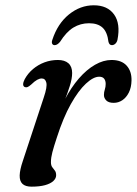

<svg xmlns="http://www.w3.org/2000/svg" viewBox="-20 -695 517 726"><path d="M73.3 -366Q67.4 -368.9 67.5 -376.7Q67.7 -384.5 73.6 -395.9Q85.7 -417.9 105 -434.1Q124.3 -450.3 148.4 -459.3Q172.5 -468.2 198.9 -468.2Q224.6 -468.2 238.7 -455.8Q252.8 -443.3 252.8 -418.9Q252.8 -398 244 -370.1Q235.2 -342.2 223.5 -312.3Q211.7 -282.3 202.2 -255.2Q192.7 -228 191.5 -208.9L183.3 -209.7Q199.7 -268.8 224.2 -316.6Q248.7 -364.3 278.2 -398.2Q307.6 -432 339.3 -450.1Q370.9 -468.2 401.6 -468.2Q439.5 -468.2 458.8 -446.9Q478.1 -425.6 477.3 -390.6Q476.7 -364.1 467.2 -345.1Q457.6 -326.1 442.7 -316.1Q427.7 -306.1 410.1 -306.1Q390.9 -306.1 382 -315Q373 -324 373 -335.9Q373 -346.5 376.3 -356.4Q379.6 -366.4 379.6 -377.6Q379.6 -390 373.8 -397.4Q367.9 -404.9 355.1 -404.9Q333.1 -404.9 304.9 -378.8Q276.7 -352.7 247.9 -301.6Q219.1 -250.4 194.9 -174.8Q183.3 -139.9 178 -119.3Q172.6 -98.6 172.6 -82.2Q172.6 -69.7 177.5 -63Q182.3 -56.2 187.3 -50.1Q192.3 -43.9 192.3 -32.3Q192.3 -20.5 181.7 -10.6Q171 -0.6 150.4 5.1Q129.7 10.8 99.3 10.8Q76.1 10.8 65 0.3Q53.9 -10.2 54.4 -31.6Q55 -53 66.1 -85.7L145.8 -327.3Q159.1 -366.7 155.2 -382.5Q151.4 -398.3 137.8 -398.3Q129.9 -398.3 120.5 -393.2Q111.1 -388.2 97.8 -375.2Q89.4 -367.8 83.9 -365.7Q78.4 -363.7 73.3 -366ZM316.6 -607.1Q284.3 -607.1 257.5 -590.8Q230.6 -574.4 206.8 -536.5Q196.4 -524.3 186.8 -524.3Q179.8 -524.3 177.2 -529.9Q174.6 -535.5 178 -544.7Q197.9 -605.7 240.7 -640.4Q283.5 -675 334.6 -675Q386.4 -675 411.3 -640.4Q436.2 -605.7 424.2 -544.7Q422.2 -535.5 416.3 -529.9Q410.3 -524.3 403 -524.3Q393.5 -524.3 390.2 -536.5Q385.8 -573.8 367.9 -590.4Q349.9 -607.1 316.6 -607.1Z"/></svg>

Font: Fraunces
Style: Italic
Weight: 900
Italic angle: -16°
Version: Version 1.000;[0bf87f6ff]